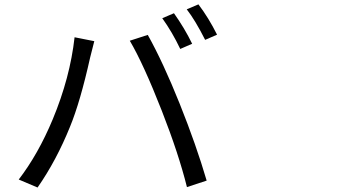

<svg xmlns="http://www.w3.org/2000/svg" viewBox="-20 -839 1540 866"><path d="M764.6 -779.3Q812.5 -711.9 846.7 -641.6L793 -618.2Q756.8 -694.3 711.9 -756.8ZM875 -819.3Q920.9 -758.8 959 -682.6L905.3 -659.2Q860.4 -748 822.3 -796.9ZM217.8 -300.8Q295.9 -488.3 316.4 -670.9L405.3 -653.3Q387.7 -585.9 386.7 -580.1Q341.8 -378.9 295.9 -267.6Q234.4 -115.2 149.4 6.8L64.5 -29.3Q152.3 -143.6 217.8 -300.8ZM710 -338.9Q627 -550.8 565.4 -655.3L646.5 -681.6Q715.8 -557.6 790.5 -371.1Q865.2 -184.6 912.1 -24.4L823.2 4.9Q786.1 -144.5 710 -338.9Z"/></svg>

Font: Bpmf Zihi Sans Regular
Style: Regular
Weight: 400
Foundry: But Ko
Version: Version 1.320